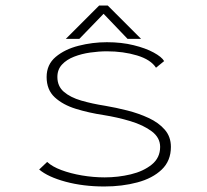

<svg xmlns="http://www.w3.org/2000/svg" viewBox="-20 -665 750 696"><path d="M358 11Q282 11 218 -6.2Q154 -23.5 122 -50.5L151 -78Q169 -61 202.5 -48.5Q236 -36 277.2 -29Q318.5 -22 359.5 -22Q408 -22 454 -33Q500 -44 530.2 -68.5Q560.5 -93 560.5 -132.5Q560.5 -166 530.2 -188.8Q500 -211.5 452.8 -225.8Q405.5 -240 355 -248Q302 -256 255 -270.5Q208 -285 178.5 -312.2Q149 -339.5 149 -386Q149 -431 182 -458.8Q215 -486.5 265.2 -499.2Q315.5 -512 367.5 -512Q420.5 -512 464.2 -501.2Q508 -490.5 537.2 -474.5Q566.5 -458.5 575 -443.5L545.5 -419.5Q526.5 -449 476.8 -464Q427 -479 367.5 -479Q338.5 -479 307 -474.5Q275.5 -470 248.5 -459.5Q221.5 -449 204.8 -431Q188 -413 188 -386Q188 -352.5 211.5 -332.2Q235 -312 274.2 -300.5Q313.5 -289 361.5 -281.5Q400 -275 441.5 -264.5Q483 -254 519 -237.2Q555 -220.5 577.2 -195Q599.5 -169.5 599.5 -132.5Q599.5 -82 566.2 -50.2Q533 -18.5 478 -3.8Q423 11 358 11ZM491.5 -524H442.5L355.5 -615L267.5 -524H218.5L339.5 -645H370.5Z"/></svg>

Font: League Mono Thin
Style: Regular
Weight: 100
Width: 6
Designer: Tyler Finck
Foundry: The League of Moveable Type / Tyler Finck
Version: Version 2.300;RELEASE